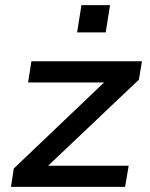

<svg xmlns="http://www.w3.org/2000/svg" viewBox="-20 -732 587 752"><path d="M23 0 34 -72 418 -438 415 -409H90L103 -492H536L524 -420L137 -53L140 -83H484L470 0ZM282 -605 299 -712H411L394 -605Z"/></svg>

Font: Nunito Sans 10pt SemiExpanded SemiBold
Style: Italic
Weight: 600
Width: 6
Italic angle: -9°
Designer: Vernon Adams
Foundry: Vernon Adams
Version: Version 3.101;gftools[0.9.27]